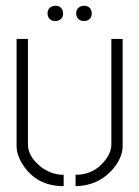

<svg xmlns="http://www.w3.org/2000/svg" viewBox="-20 -636 479 661"><path d="M143.6 -589.8Q143.6 -609.4 163.1 -615.2Q168 -616.2 170.9 -616.2Q190.4 -616.2 196.3 -597.7Q197.3 -593.8 197.3 -589.8Q197.3 -570.3 178.7 -564.5Q174.8 -563.5 170.9 -563.5Q150.4 -563.5 144.5 -582Q143.6 -586.9 143.6 -589.8ZM242.2 -589.8Q242.2 -609.4 261.7 -615.2Q266.6 -616.2 269.5 -616.2Q289.1 -616.2 294.9 -597.7Q295.9 -593.8 295.9 -589.8Q295.9 -570.3 277.3 -564.5Q273.4 -563.5 269.5 -563.5Q249 -563.5 243.2 -582Q242.2 -586.9 242.2 -589.8ZM37.1 -133.8V-502H76.2V-138.7Q76.2 -98.6 118.2 -63.5Q155.3 -34.2 199.2 -34.2V4.9Q107.4 4.9 59.6 -67.4Q37.1 -101.6 37.1 -133.8ZM240.2 4.9V-34.2Q303.7 -34.2 341.8 -84Q363.3 -111.3 363.3 -138.7V-502H402.3V-133.8Q402.3 -89.8 362.3 -46.9Q313.5 3.9 240.2 4.9Z"/></svg>

Font: Post No Bills Jaffna Light
Style: Regular
Weight: 300
Designer: Kosala Senevirathne, Siva Puranthara, Lasantha Premarathna, Tharique Azeez
Foundry: Mooniak
Version: Version 1.220 ; ttfautohint (v1.6)